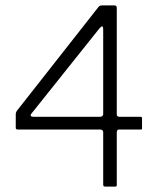

<svg xmlns="http://www.w3.org/2000/svg" viewBox="-20 -687 597 707"><path d="M360 -7V-201Q359 -210 349 -210H46Q38 -210 38 -216V-265Q38 -274 43 -280L340 -658Q346 -667 354 -667H402Q410 -667 410 -658V-266Q410 -258 418 -257H497Q503 -257 503 -252V-213Q503 -210 499 -210H416Q411 -209 410 -200V-9Q411 0 405 0H367Q360 0 360 -7ZM104 -257H349Q360 -258 360 -267V-578Q360 -600 345 -581L100 -274Q84 -257 104 -257Z"/></svg>

Font: Vivano Light
Style: Regular
Weight: 300
Designer: Joe Prince, Josias Burgherr
Version: Version 2.064;September 19, 2022;FontCreator 14.0.0.2877 64-